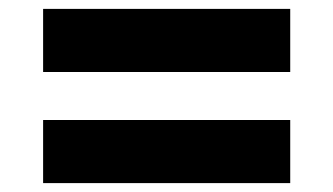

<svg xmlns="http://www.w3.org/2000/svg" viewBox="-20 -568 750 432"><path d="M77 -298V-156H633V-298ZM77 -406H633V-548H77Z"/></svg>

Font: Malmofest
Style: Bold
Weight: 700
Designer: Jonny Pinhorn (Poppins), Kolossal
Version: Version 1.004;Glyphs 3.1.2 (3151)